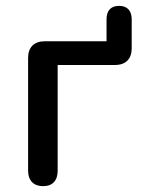

<svg xmlns="http://www.w3.org/2000/svg" viewBox="-20 -629 485 656"><path d="M127 7C160 7 177 -12 177 -46V-407H373C410 -407 430 -428 430 -464V-563C430 -593 414 -609 387 -609C359 -609 344 -593 344 -563V-488H133C96 -488 76 -467 76 -431V-46C76 -12 95 7 127 7Z"/></svg>

Font: Nunito SemiBold
Style: Regular
Weight: 600
Designer: Vernon Adams
Foundry: Vernon Adams
Version: Version 3.602